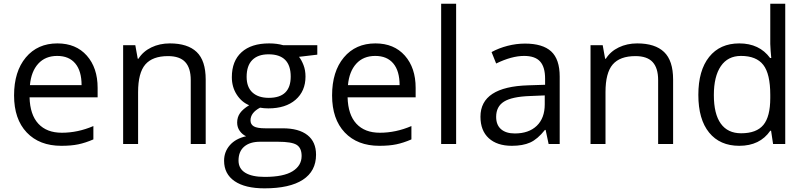

<svg xmlns="http://www.w3.org/2000/svg" viewBox="-20 -780 4359 1040"><path d="M312 9.8Q193.4 9.8 124.8 -62.5Q56.2 -134.8 56.2 -263.2Q56.2 -392.6 119.9 -468.8Q183.6 -544.9 291 -544.9Q391.6 -544.9 450.2 -478.8Q508.8 -412.6 508.8 -304.2V-252.9H140.1Q142.6 -158.7 187.7 -109.9Q232.9 -61 314.9 -61Q401.4 -61 485.8 -97.2V-24.9Q442.9 -6.3 404.5 1.7Q366.2 9.8 312 9.8ZM290 -477.1Q225.6 -477.1 187.3 -435.1Q148.9 -393.1 142.1 -318.8H421.9Q421.9 -395.5 387.7 -436.3Q353.5 -477.1 290 -477.1Z M1013.2 0V-346.2Q1013.2 -411.6 983.4 -443.8Q953.6 -476.1 890.1 -476.1Q806.2 -476.1 767.1 -430.7Q728 -385.3 728 -280.8V0H647V-535.2H712.9L726.1 -461.9H730Q754.9 -501.5 799.8 -523.2Q844.7 -544.9 899.9 -544.9Q996.6 -544.9 1045.4 -498.3Q1094.2 -451.7 1094.2 -349.1V0Z M1698.7 -535.2V-483.9L1599.6 -472.2Q1613.3 -455.1 1624 -427.5Q1634.8 -399.9 1634.8 -365.2Q1634.8 -286.6 1581.1 -239.7Q1527.3 -192.9 1433.6 -192.9Q1409.7 -192.9 1388.7 -196.8Q1336.9 -169.4 1336.9 -127.9Q1336.9 -106 1355 -95.5Q1373 -85 1417 -85H1511.7Q1598.6 -85 1645.3 -48.3Q1691.9 -11.7 1691.9 58.1Q1691.9 147 1620.6 193.6Q1549.3 240.2 1412.6 240.2Q1307.6 240.2 1250.7 201.2Q1193.8 162.1 1193.8 90.8Q1193.8 42 1225.1 6.3Q1256.3 -29.3 1313 -42Q1292.5 -51.3 1278.6 -70.8Q1264.6 -90.3 1264.6 -116.2Q1264.6 -145.5 1280.3 -167.5Q1295.9 -189.5 1329.6 -210Q1288.1 -227.1 1262 -268.1Q1235.8 -309.1 1235.8 -361.8Q1235.8 -449.7 1288.6 -497.3Q1341.3 -544.9 1438 -544.9Q1480 -544.9 1513.7 -535.2ZM1272 89.8Q1272 133.3 1308.6 155.8Q1345.2 178.2 1413.6 178.2Q1515.6 178.2 1564.7 147.7Q1613.8 117.2 1613.8 64.9Q1613.8 21.5 1586.9 4.6Q1560.1 -12.2 1485.8 -12.2H1388.7Q1333.5 -12.2 1302.7 14.2Q1272 40.5 1272 89.8ZM1315.9 -363.8Q1315.9 -307.6 1347.7 -278.8Q1379.4 -250 1436 -250Q1554.7 -250 1554.7 -365.2Q1554.7 -485.8 1434.6 -485.8Q1377.4 -485.8 1346.7 -455.1Q1315.9 -424.3 1315.9 -363.8Z M2034.7 9.8Q1916 9.8 1847.4 -62.5Q1778.8 -134.8 1778.8 -263.2Q1778.8 -392.6 1842.5 -468.8Q1906.2 -544.9 2013.7 -544.9Q2114.3 -544.9 2172.9 -478.8Q2231.4 -412.6 2231.4 -304.2V-252.9H1862.8Q1865.2 -158.7 1910.4 -109.9Q1955.6 -61 2037.6 -61Q2124 -61 2208.5 -97.2V-24.9Q2165.5 -6.3 2127.2 1.7Q2088.9 9.8 2034.7 9.8ZM2012.7 -477.1Q1948.2 -477.1 1909.9 -435.1Q1871.6 -393.1 1864.7 -318.8H2144.5Q2144.5 -395.5 2110.4 -436.3Q2076.2 -477.1 2012.7 -477.1Z M2450.7 0H2369.6V-759.8H2450.7Z M2951.7 0 2935.5 -76.2H2931.6Q2891.6 -25.9 2851.8 -8.1Q2812 9.8 2752.4 9.8Q2672.9 9.8 2627.7 -31.2Q2582.5 -72.3 2582.5 -147.9Q2582.5 -310.1 2841.8 -317.9L2932.6 -320.8V-354Q2932.6 -417 2905.5 -447Q2878.4 -477.1 2818.8 -477.1Q2752 -477.1 2667.5 -436L2642.6 -498Q2682.1 -519.5 2729.2 -531.7Q2776.4 -543.9 2823.7 -543.9Q2919.4 -543.9 2965.6 -501.5Q3011.7 -459 3011.7 -365.2V0ZM2768.6 -57.1Q2844.2 -57.1 2887.5 -98.6Q2930.7 -140.1 2930.7 -214.8V-263.2L2849.6 -259.8Q2752.9 -256.3 2710.2 -229.7Q2667.5 -203.1 2667.5 -147Q2667.5 -103 2694.1 -80.1Q2720.7 -57.1 2768.6 -57.1Z M3544.9 0V-346.2Q3544.9 -411.6 3515.1 -443.8Q3485.4 -476.1 3421.9 -476.1Q3337.9 -476.1 3298.8 -430.7Q3259.8 -385.3 3259.8 -280.8V0H3178.7V-535.2H3244.6L3257.8 -461.9H3261.7Q3286.6 -501.5 3331.5 -523.2Q3376.5 -544.9 3431.6 -544.9Q3528.3 -544.9 3577.1 -498.3Q3626 -451.7 3626 -349.1V0Z M4156.7 -71.8H4152.3Q4096.2 9.8 3984.4 9.8Q3879.4 9.8 3821 -62Q3762.7 -133.8 3762.7 -266.1Q3762.7 -398.4 3821.3 -471.7Q3879.9 -544.9 3984.4 -544.9Q4093.3 -544.9 4151.4 -465.8H4157.7L4154.3 -504.4L4152.3 -542V-759.8H4233.4V0H4167.5ZM3994.6 -58.1Q4077.6 -58.1 4115 -103.3Q4152.3 -148.4 4152.3 -249V-266.1Q4152.3 -379.9 4114.5 -428.5Q4076.7 -477.1 3993.7 -477.1Q3922.4 -477.1 3884.5 -421.6Q3846.7 -366.2 3846.7 -265.1Q3846.7 -162.6 3884.3 -110.4Q3921.9 -58.1 3994.6 -58.1Z"/></svg>

Font: f01836669
Style: Regular
Weight: 400
Foundry: Ascender Corporation
Version: Version 1.10